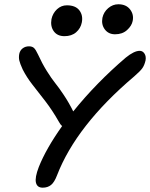

<svg xmlns="http://www.w3.org/2000/svg" viewBox="-20 -890 700 896"><path d="M517.1 -730Q486.3 -730 469.2 -752.7Q452.1 -775.4 458 -807.1Q463.9 -834 485.1 -852.1Q506.3 -870.1 532.2 -870.1Q568.4 -870.1 586.9 -846.2Q605.5 -822.3 599.1 -792Q594.7 -769.5 573 -749.8Q551.3 -730 517.1 -730ZM280.8 -721.2Q247.6 -721.2 231 -744.1Q214.4 -767.1 220.2 -800.8Q226.1 -828.1 245.8 -846.7Q265.6 -865.2 292 -865.2Q332.5 -865.2 350.3 -841.8Q368.2 -818.4 361.8 -785.2Q356.4 -757.8 335.4 -739.5Q314.5 -721.2 280.8 -721.2ZM179.2 -14.2Q153.3 -14.2 147.7 -37.8Q142.1 -61.5 161.1 -110.8Q195.3 -196.8 270 -301.8Q260.7 -309.6 253.9 -323.2Q224.1 -375.5 191.2 -418.2Q158.2 -460.9 131.3 -495.1Q104.5 -529.3 85.9 -565.9Q73.2 -593.8 70.1 -607.7Q66.9 -621.6 69.8 -638.2Q73.2 -654.8 85.7 -664.3Q98.1 -673.8 115.2 -673.8Q130.4 -673.8 138.7 -666Q147 -658.2 157.2 -636.2Q176.3 -594.2 198.2 -559.1Q220.2 -523.9 237.5 -502.4Q254.9 -481 278.3 -445.8Q301.8 -410.6 321.8 -370.1Q429.7 -503.9 566.9 -621.1Q606 -652.8 631.8 -652.8Q646 -652.8 654.3 -639.9Q662.6 -627 659.2 -607.9Q654.3 -586.4 644.8 -572.5Q635.3 -558.6 606 -533.2Q335.9 -304.2 246.1 -71.8Q233.9 -39.6 218.3 -26.9Q202.6 -14.2 179.2 -14.2Z"/></svg>

Font: Shantell Sans Irregular
Style: Italic
Weight: 400
Italic angle: -11.31°
Designer: Stephen Nixon, Anya Danilova, Shantell Martin
Foundry: Arrow Type
Version: Version 1.006;[9816181b4]